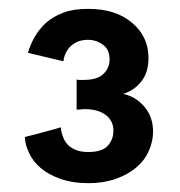

<svg xmlns="http://www.w3.org/2000/svg" viewBox="-20 -729 406 433"><path d="M43 -609.9Q48.3 -628.4 58.1 -645.5Q68.8 -664.1 84 -677.7Q99.1 -691.4 123.5 -700.7Q145.5 -709 179.2 -709Q240.7 -709 277.8 -677.7Q314.9 -646.5 314.9 -598.1Q314.9 -565.9 298.8 -545.4Q283.2 -525.4 257.8 -517.1Q285.6 -511.7 305.7 -488.3Q325.2 -465.3 325.2 -432.1Q325.2 -410.2 315.4 -388.2Q306.2 -367.2 287.1 -351.1Q268.6 -335.4 241.2 -325.7Q213.4 -315.9 180.2 -315.9Q144 -315.9 116.2 -325.7Q88.9 -335.4 71.8 -350.1Q54.7 -364.7 45.9 -383.3Q36.6 -402.3 36.1 -419.9L41 -421.4Q45.9 -422.9 50.8 -423.8Q63.5 -426.8 76.7 -430.7Q79.6 -431.6 88.6 -433.8Q97.7 -436 102.1 -437.5Q111.8 -440.4 117.2 -441.9Q117.7 -432.1 121.6 -421.9Q125.5 -410.6 131.8 -403.8Q138.7 -396 150.4 -391.1Q161.6 -386.2 179.2 -386.2Q210.9 -386.2 223.6 -400.9Q235.8 -415 235.8 -434.1Q235.8 -457 217.8 -470.2Q200.2 -482.9 170.9 -482.9Q166 -482.9 163.6 -482.4Q161.1 -481.9 158.2 -481.9H152.8V-549.8Q155.8 -548.8 158.2 -548.8H168.9Q199.2 -548.8 212.9 -562Q227.1 -575.2 227.1 -595.2Q227.1 -617.2 212.4 -627.9Q197.3 -639.2 178.2 -639.2Q154.8 -639.2 139.6 -625Q125.5 -611.3 123 -590.8Z"/></svg>

Font: Post Grotesk Medium
Style: Medium
Weight: 500
Version: Version 1.0